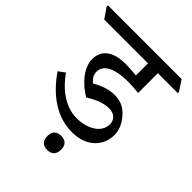

<svg xmlns="http://www.w3.org/2000/svg" viewBox="-256 -749 1030 1030"><g transform="rotate(45 259.0 -233.5)"><path d="M304 -5C418 -5 477 -76 477 -156C477 -193 462 -226 434 -259C400 -299 363 -309 323 -309C292 -309 246 -298 201 -270C181 -284 168 -304 168 -327C168 -373 211 -410 329 -410C355 -410 379 -408 407 -405V-555H558V-564L519 -623H-40V-613L0 -555H332V-463C295 -467 271 -468 248 -468C155 -468 104 -428 104 -360C104 -289 170 -224 227 -191C285 -228 328 -237 355 -237C389 -237 419 -219 419 -179C419 -118 354 -76 268 -76C192 -76 115 -124 56 -209L19 -182C97 -68 195 -5 304 -5ZM279 156C312 156 330 137 330 102C330 68 312 49 279 49C244 49 226 67 226 102C226 138 244 156 279 156Z"/></g></svg>

Font: Noto Serif Devanagari
Style: Regular
Weight: 400
Designer: Universal Thirst, Indian Type Foundry and the Monotype Design Team
Foundry: Monotype Imaging Inc.
Version: Version 2.004